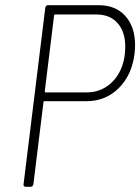

<svg xmlns="http://www.w3.org/2000/svg" viewBox="-20 -722 542 742"><path d="M502 -547Q502 -537 500 -515Q490 -432 439 -381.5Q388 -331 315 -331H152Q148 -331 148 -327L109 -10Q107 0 98 0H80Q75 0 72.5 -3Q70 -6 71 -10L155 -692Q157 -702 166 -702H361Q427 -702 464.5 -660Q502 -618 502 -547ZM464 -542Q464 -599 434.5 -632.5Q405 -666 353 -666H193Q189 -666 189 -662L153 -369Q153 -365 156 -365H316Q358 -365 392 -387.5Q426 -410 445 -450Q464 -490 464 -542Z"/></svg>

Font: Barlow Semi Condensed ExLight
Style: Italic
Weight: 275
Width: 4
Italic angle: -7°
Designer: Jeremy Tribby
Foundry: Tribby Type
Version: Version 1.408